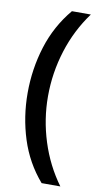

<svg xmlns="http://www.w3.org/2000/svg" viewBox="-97 -758 506 959"><g transform="rotate(10 156.5 -278.0)"><path d="M40 -274Q40 -396 75.5 -509.5Q111 -623 187 -714H283Q214 -620 178.5 -507Q143 -394 143 -275Q143 -159 178.5 -47Q214 65 282 158H187Q111 70 75.5 -41.5Q40 -153 40 -274Z"/></g></svg>

Font: Noto Sans Nag Mundari Medium
Style: Regular
Weight: 500
Version: Version 1.000